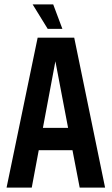

<svg xmlns="http://www.w3.org/2000/svg" viewBox="-20 -857 510 877"><path d="M344 0 311 -171H157L125 0H10L152 -685H319L460 0ZM176 -273H291L233 -577ZM265 -725H198L129 -837H223Z"/></svg>

Font: Khand Semibold
Style: Regular
Weight: 600
Designer: Devanagari: Sanchit Sawaria, Jyotish Sonowal; Latin: Satya Rajpurohit
Foundry: Indian Type Foundry
Version: Version 1.100;PS 1.0;hotconv 1.0.78;makeotf.lib2.5.61930; tt